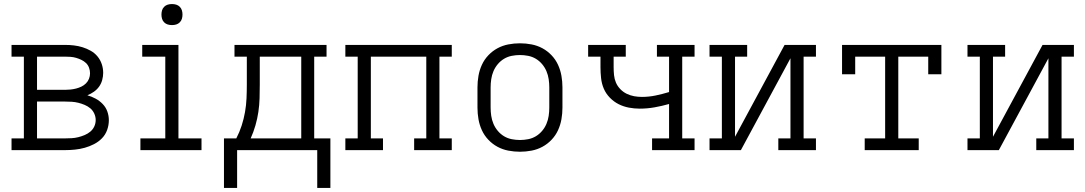

<svg xmlns="http://www.w3.org/2000/svg" viewBox="-20 -742 5365 949"><path d="M37 0V-58H98V-462H37V-520H302Q324 -520 345.5 -517.5Q367 -515 388 -508.5Q409 -502 428.5 -491Q448 -480 462 -463Q476 -446 483 -425Q490 -404 490 -382Q490 -364 485 -346Q480 -328 469.5 -313.5Q459 -299 444 -288.5Q429 -278 412 -271Q433 -265 452.5 -254.5Q472 -244 487.5 -228Q503 -212 510.5 -191Q518 -170 518 -148Q518 -123 509.5 -99.5Q501 -76 484 -58.5Q467 -41 444.5 -29.5Q422 -18 398.5 -11.5Q375 -5 350.5 -2.5Q326 0 302 0ZM163 -298H302Q315 -298 329 -299.5Q343 -301 356.5 -304.5Q370 -308 382.5 -314Q395 -320 405 -330Q415 -340 420 -353Q425 -366 425 -380Q425 -394 420 -407.5Q415 -421 405 -430.5Q395 -440 382.5 -446Q370 -452 356.5 -456Q343 -460 329 -461Q315 -462 302 -462H163ZM163 -58H302Q318 -58 334.5 -59Q351 -60 367 -64Q383 -68 398.5 -74.5Q414 -81 426.5 -91.5Q439 -102 446 -117Q453 -132 453 -149Q453 -165 446 -180.5Q439 -196 426.5 -206.5Q414 -217 398.5 -223.5Q383 -230 367 -234Q351 -238 334.5 -239Q318 -240 302 -240H163Z M674 0V-58H797V-462H683V-520H862V-58H976V0ZM830 -618Q819 -618 809 -621Q799 -624 791.5 -631.5Q784 -639 781 -649Q778 -659 778 -670Q778 -681 781 -691Q784 -701 791.5 -708.5Q799 -716 809 -719Q819 -722 830 -722Q841 -722 851 -719Q861 -716 868.5 -708.5Q876 -701 879 -691Q882 -681 882 -670Q882 -659 879 -649Q876 -639 868.5 -631.5Q861 -624 851 -621Q841 -618 830 -618Z M1087 187V-58H1148Q1164 -89 1174.5 -121.5Q1185 -154 1191 -188Q1197 -222 1198.5 -256.5Q1200 -291 1200 -325V-462H1139V-520H1594V-462H1533V-58H1613V187H1548V0H1152V187ZM1219 -58H1469V-462H1264V-325Q1264 -291 1263 -256.5Q1262 -222 1257 -188.5Q1252 -155 1242.5 -122Q1233 -89 1219 -58Z M1687 0V-58H1748V-462H1687V-520H2213V-462H2152V-58H2213V0H2027V-58H2087V-462H1813V-58H1873V0Z M2550 8Q2521 8 2492.5 2.5Q2464 -3 2439 -16.5Q2414 -30 2394 -51Q2374 -72 2362 -98Q2350 -124 2345 -152.5Q2340 -181 2340 -210V-310Q2340 -339 2345 -367.5Q2350 -396 2362 -422Q2374 -448 2394 -469Q2414 -490 2439 -503.5Q2464 -517 2492.5 -522.5Q2521 -528 2550 -528Q2579 -528 2607.5 -522.5Q2636 -517 2661 -503.5Q2686 -490 2706 -469Q2726 -448 2738 -422Q2750 -396 2755 -367.5Q2760 -339 2760 -310V-210Q2760 -181 2755 -152.5Q2750 -124 2738 -98Q2726 -72 2706 -51Q2686 -30 2661 -16.5Q2636 -3 2607.5 2.5Q2579 8 2550 8ZM2550 -50Q2570 -50 2590.5 -54Q2611 -58 2628.5 -68.5Q2646 -79 2659.5 -95Q2673 -111 2681 -130Q2689 -149 2692 -169.5Q2695 -190 2695 -210V-310Q2695 -330 2692 -350.5Q2689 -371 2681 -390Q2673 -409 2659.5 -425Q2646 -441 2628.5 -451.5Q2611 -462 2590.5 -466Q2570 -470 2550 -470Q2530 -470 2509.5 -466Q2489 -462 2471.5 -451.5Q2454 -441 2440.5 -425Q2427 -409 2419 -390Q2411 -371 2408 -350.5Q2405 -330 2405 -310V-210Q2405 -190 2408 -169.5Q2411 -149 2419 -130Q2427 -111 2440.5 -95Q2454 -79 2471.5 -68.5Q2489 -58 2509.5 -54Q2530 -50 2550 -50Z M3203 0V-58H3287V-228Q3252 -218 3215.5 -211.5Q3179 -205 3142 -205Q3115 -205 3088.5 -210Q3062 -215 3038 -227Q3014 -239 2994.5 -259Q2975 -279 2964.5 -303.5Q2954 -328 2951 -355.5Q2948 -383 2948 -410V-462H2887V-520H3073V-462H3013V-410Q3013 -390 3015 -370.5Q3017 -351 3024.5 -333.5Q3032 -316 3046 -301.5Q3060 -287 3077.5 -278.5Q3095 -270 3114 -266.5Q3133 -263 3153 -263Q3187 -263 3220.5 -270Q3254 -277 3287 -287V-462H3227V-520H3413V-462H3352V-58H3413V0Z M3487 0V-58H3548V-462H3487V-520H3673V-462H3613V-66L3858 -520H4013V-462H3952V-58H4013V0H3827V-58H3887V-454L3642 0Z M4254 0V-58H4355V-462H4207V-375H4142V-520H4633V-375H4568V-462H4420V-58H4521V0Z M4762 0V-58H4823V-462H4762V-520H4948V-462H4888V-66L5133 -520H5288V-462H5227V-58H5288V0H5102V-58H5162V-454L4917 0Z"/></svg>

Font: Iosevka Etoile Light
Style: Regular
Weight: 300
Designer: Belleve Invis
Foundry: Belleve Invis
Version: Version 25.0.1; ttfautohint (v1.8.4)